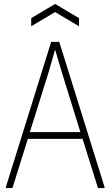

<svg xmlns="http://www.w3.org/2000/svg" viewBox="-20 -952 559 972"><path d="M10 -6 239 -740H280L509 -6V0H476L398 -249H121L43 0H10ZM387 -283 293 -586 260 -698H258L226 -586L131 -283ZM138 -860 259 -932 380 -860V-819L259 -891L138 -819Z"/></svg>

Font: Encode Sans Compressed
Style: Thin
Weight: 100
Designer: Pablo Impallari, Andres Torresi
Foundry: Pablo Impallari, Andres Torresi
Version: Version 1.000; ttfautohint (v1.00) -l 8 -r 50 -G 200 -x 14 -